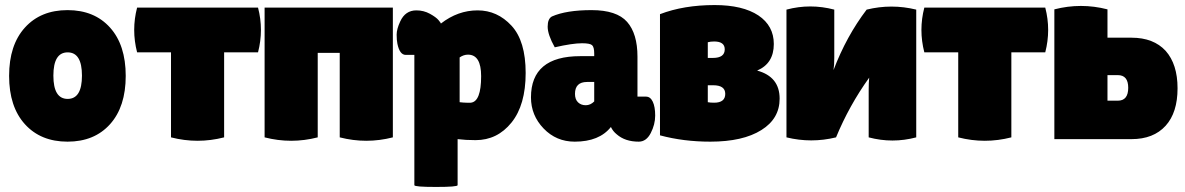

<svg xmlns="http://www.w3.org/2000/svg" viewBox="-20 -550 4685 759"><path d="M78.5 -59Q16 -128 16 -250Q16 -372 78.5 -441Q141 -510 247 -510Q353 -510 415 -441Q477 -372 477 -250Q477 -128 415 -59Q353 10 247 10Q141 10 78.5 -59ZM247.5 -343Q191 -343 191 -251Q191 -159 247.5 -159Q304 -159 304 -251Q304 -343 247.5 -343Z M1000 -520Q1023 -432 1000 -343H866V-7Q761 20 656 -7V-343H522Q499 -432 522 -520Z M1533 -7Q1428 20 1323 -7V-341H1236V-7Q1131 20 1026 -7V-520H1533Z M1789 182Q1789 189 1703.5 189Q1618 189 1618 182V-333H1584Q1560 -333 1551 -377Q1548 -391 1548 -413Q1548 -435 1562 -465Q1582 -509 1626 -509Q1655 -509 1679.5 -495.5Q1704 -482 1713.5 -470.5Q1723 -459 1723 -457Q1790 -509 1868 -509Q1946 -509 2002 -448.5Q2058 -388 2058 -261.5Q2058 -135 2002 -65.5Q1946 4 1860 4Q1821 4 1789 0ZM1830 -334Q1813 -334 1797 -323V-146Q1814 -144 1824.5 -144Q1835 -144 1841 -144Q1882 -148 1882 -249Q1882 -334 1830 -334Z M2173 -363Q2145 -413 2145 -444.5Q2145 -476 2162 -485Q2219 -510 2318.5 -510Q2418 -510 2459 -463.5Q2500 -417 2500 -326V-168H2534Q2551 -168 2560.5 -148Q2570 -128 2570 -93Q2570 -58 2552.5 -24Q2535 10 2505 10Q2451 10 2418 -19Q2403 -31 2395 -48Q2349 10 2252 10Q2179 10 2129 -42Q2079 -94 2079 -165Q2079 -328 2274 -328H2329V-338Q2329 -364 2320.5 -371.5Q2312 -379 2281 -379Q2243 -379 2173 -363ZM2253 -179Q2253 -157 2265 -145.5Q2277 -134 2295.5 -134Q2314 -134 2329 -149V-226H2301Q2253 -226 2253 -179Z M2589 -15V-494Q2683 -530 2805 -530Q2916 -530 2978 -489Q3039 -448 3039 -376Q3039 -299 2973 -271Q3062 -247 3062 -160Q3062 -81 2990 -36Q2917 10 2788 10Q2682 10 2589 -15ZM2798 -321Q2845 -321 2845 -355Q2845 -386 2803 -386Q2789 -386 2778 -383V-321ZM2847 -179Q2847 -213 2799 -213H2778V-146Q2788 -144 2803 -144Q2847 -144 2847 -179Z M3602 -7Q3508 18 3414 -7V-193Q3414 -224 3416 -243Q3337 -133 3285 -7Q3187 17 3089 -7V-512Q3183 -537 3278 -512V-322Q3278 -292 3275 -273Q3326 -407 3406 -512Q3504 -536 3602 -512Z M4112 -520Q4135 -432 4112 -343H3978V-7Q3873 20 3768 -7V-343H3634Q3611 -432 3634 -520Z M4453 -401Q4540 -401 4588 -349Q4635 -296 4635 -201Q4635 -105 4588 -53Q4540 0 4453 0H4148V-513Q4253 -540 4358 -513V-401ZM4399 -152Q4440 -152 4440 -203Q4440 -253 4399 -253H4358V-152Z"/></svg>

Font: Lilita One Rus
Style: Regular
Weight: 400
Designer: Juan Montoreano
Foundry: Juan Montoreano
Version: Version 1.002